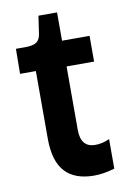

<svg xmlns="http://www.w3.org/2000/svg" viewBox="-77 -684 496 742"><g transform="rotate(-10 171.5 -313.0)"><path d="M232 10Q157 10 118.5 -31.5Q80 -73 80 -162V-427H18L19 -525H56Q86 -525 100 -534.5Q114 -544 117 -568L127 -636H200V-525H308V-424H200V-175Q200 -140 214.5 -123Q229 -106 257 -106Q270 -106 284 -109Q298 -112 313 -119V-3Q289 4 269.5 7Q250 10 232 10Z"/></g></svg>

Font: Bricolage Grotesque SemiCondensed SemiBold
Style: Regular
Weight: 600
Width: 4
Designer: Mathieu Triay
Foundry: Atelier Triay
Version: Version 1.001;gftools[0.9.33.dev8+g029e19f]